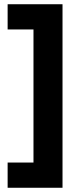

<svg xmlns="http://www.w3.org/2000/svg" viewBox="-20 -762 387 906"><path d="M275 -742V124H16V5H138V-623H16V-742Z"/></svg>

Font: Montserrat-Arabic SemiBold
Style: Regular
Weight: 600
Designer: Mohamed Gaber
Foundry: Kief Type Foundry
Version: Version 5.008;PS 005.008;hotconv 1.0.88;makeotf.lib2.5.64775